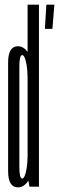

<svg xmlns="http://www.w3.org/2000/svg" viewBox="-20 -805 254 828"><path d="M173.5 -680.5H206L214.5 -785H180ZM107 0H148V-785H99V-47.5ZM57.5 3Q83.5 3 102.2 -26Q121 -55 121 -97.5L98.5 -125Q98.5 -92.5 91.8 -63.8Q85 -35 76 -35Q63.5 -35 63.5 -84.2Q63.5 -133.5 63.5 -301Q63.5 -469 63.5 -518.2Q63.5 -567.5 76 -567.5Q85 -567.5 91.8 -539Q98.5 -510.5 98.5 -479L121 -504.5Q121 -547 102.2 -576.2Q83.5 -605.5 57.5 -605.5Q15 -605.5 15 -536Q15 -466.5 15 -301Q15 -136.5 15 -66.8Q15 3 57.5 3Z"/></svg>

Font: Anybody UltraCondensed Light
Style: Regular
Weight: 300
Width: 1
Version: Version 1.113;gftools[0.9.25]